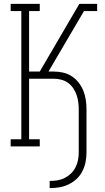

<svg xmlns="http://www.w3.org/2000/svg" viewBox="-20 -755 540 990"><path d="M236 215V178Q256 178 275.5 175Q295 172 313 163Q331 154 345.5 140Q360 126 369 108.5Q378 91 382 71.5Q386 52 386 32V-191Q386 -210 383.5 -229Q381 -248 374.5 -266.5Q368 -285 357 -301Q346 -317 330.5 -328Q315 -339 296 -344Q277 -349 258 -349H130V-37H185V0H35V-37H90V-698H35V-735H185V-698H130V-386H185L389 -735H481V-698H413L230 -386H258Q282 -386 306 -380.5Q330 -375 350.5 -361.5Q371 -348 386 -328.5Q401 -309 410 -286.5Q419 -264 422.5 -239.5Q426 -215 426 -191V32Q426 57 421 81.5Q416 106 404.5 128.5Q393 151 374.5 168Q356 185 333 196Q310 207 285.5 211Q261 215 236 215Z"/></svg>

Font: Iosevka Curly Slab Extralight
Style: Regular
Weight: 200
Monospace: yes
Designer: Belleve Invis
Foundry: Belleve Invis
Version: Version 22.1.2; ttfautohint (v1.8.4)